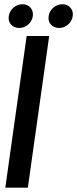

<svg xmlns="http://www.w3.org/2000/svg" viewBox="-20 -866 356 886"><path d="M4.5 0 103 -700H207L108.5 0ZM68.5 -737Q45 -737 31 -752.5Q17 -768 20.5 -791.5Q23.5 -814.5 42 -830.5Q60.5 -846.5 84 -846.5Q107 -846.5 120.8 -830.5Q134.5 -814.5 131.5 -791.5Q128 -768 109.8 -752.5Q91.5 -737 68.5 -737ZM253 -737Q229 -737 215 -752.5Q201 -768 204.5 -791.5Q207.5 -814.5 226 -830.5Q244.5 -846.5 268 -846.5Q291 -846.5 305 -830.5Q319 -814.5 315.5 -791.5Q312 -768 293.8 -752.5Q275.5 -737 253 -737Z"/></svg>

Font: Urbanist SemiBold
Style: Italic
Weight: 600
Italic angle: -8°
Designer: Corey Hu
Foundry: Corey Hu
Version: Version 1.321; ttfautohint (v1.8.4.7-5d5b)